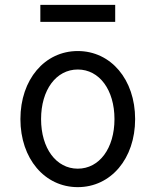

<svg xmlns="http://www.w3.org/2000/svg" viewBox="-20 -760 640 790"><path d="M300 10C436 10 536 -107 536 -270C536 -433 436 -550 300 -550C164 -550 64 -433 64 -270C64 -107 164 10 300 10ZM300 -66C211 -66 149 -150 149 -270C149 -390 211 -474 300 -474C389 -474 451 -390 451 -270C451 -150 389 -66 300 -66ZM146 -670H454V-740H146Z"/></svg>

Font: CommitMono
Style: 400Regular
Weight: 400
Monospace: yes
Designer: Eigil Nikolajsen
Foundry: Eigil Nikolajsen
Version: Version 1.143